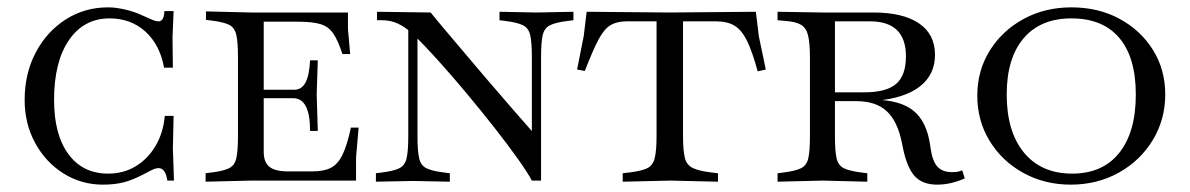

<svg xmlns="http://www.w3.org/2000/svg" viewBox="-20 -491 3235 522"><path d="M260 11Q201 11 152.5 -19.5Q104 -50 75.5 -102.5Q47 -155 47 -219Q47 -291 77 -348Q107 -405 158.5 -438Q210 -471 274 -471Q295 -471 320.5 -465Q346 -459 365 -450Q387 -440 395.5 -436.5Q404 -433 411 -433Q426 -433 427 -461H452L449 -389L450 -307H426Q415 -369 375.5 -405Q336 -441 278 -441Q208 -441 167.5 -382Q127 -323 127 -219Q127 -125 166 -72Q205 -19 274 -19Q316 -19 349 -39Q382 -59 403 -94.5Q424 -130 428 -176H452L450 -88L453 0H435Q430 -34 411 -34Q406 -34 399 -31.5Q392 -29 374 -19Q342 -2 317 4.5Q292 11 260 11Z M539 3V-20L555 -22Q587 -26 602.5 -33.5Q618 -41 622.5 -61Q627 -81 627 -121V-335Q627 -376 622.5 -396Q618 -416 603 -423.5Q588 -431 556 -435L540 -437V-460L663 -457H926V-413L932 -344H911Q899 -381 886 -400Q873 -419 851 -425.5Q829 -432 790 -432H697V-78Q697 -50 712.5 -37.5Q728 -25 763 -25H829Q861 -25 880 -35Q899 -45 911.5 -71Q924 -97 934 -144H955L948 -63V0H662ZM823 -135Q823 -180 811.5 -202Q800 -224 777 -224H687V-247H780Q800 -247 810.5 -266.5Q821 -286 823 -327H844L841 -235L844 -135Z M1426 0Q1415 -21 1388 -59Q1361 -97 1324.5 -143.5Q1288 -190 1247.5 -238.5Q1207 -287 1169.5 -328.5Q1132 -370 1104 -397Q1083 -417 1062.5 -426.5Q1042 -436 1019 -436H1005V-459L1151 -457Q1161 -444 1186 -414.5Q1211 -385 1243.5 -346.5Q1276 -308 1311 -267Q1346 -226 1377.5 -190Q1409 -154 1431 -129L1426 -105V-335Q1426 -376 1421.5 -395.5Q1417 -415 1401.5 -422.5Q1386 -430 1354 -434L1338 -436V-459L1439 -457L1539 -459V-436L1523 -434Q1491 -430 1475.5 -422.5Q1460 -415 1455.5 -395.5Q1451 -376 1451 -335V0ZM1002 3V-20L1018 -22Q1050 -26 1065.5 -33.5Q1081 -41 1085.5 -61Q1090 -81 1090 -121V-425L1115 -402V-121Q1115 -81 1119.5 -61Q1124 -41 1139.5 -33.5Q1155 -26 1187 -22L1203 -20V3L1103 1Z M1673 3V-20L1690 -22Q1724 -26 1739.5 -33.5Q1755 -41 1760 -61Q1765 -81 1765 -121V-449H1837V-121Q1837 -81 1842 -61.5Q1847 -42 1864 -34Q1881 -26 1915 -22L1932 -20V3L1803 0ZM2040 -297Q2025 -352 2010.5 -381Q1996 -410 1976.5 -421.5Q1957 -433 1926 -433H1684Q1658 -433 1640.5 -423Q1623 -413 1607.5 -384Q1592 -355 1570 -298L1549 -302L1567 -393L1575 -459L1801 -457L2035 -459L2043 -393L2062 -302Z M2528 11Q2488 11 2467 -12Q2446 -35 2435 -88L2432 -103Q2420 -162 2390.5 -189Q2361 -216 2308 -216H2244V-240H2330Q2390 -240 2416.5 -263Q2443 -286 2443 -338Q2443 -433 2345 -433H2250V-120Q2250 -80 2254.5 -60.5Q2259 -41 2274.5 -33.5Q2290 -26 2322 -22L2338 -20V3L2216 0L2094 3V-20L2110 -22Q2142 -26 2157.5 -33.5Q2173 -41 2177.5 -60.5Q2182 -80 2182 -120V-335Q2182 -374 2177 -394.5Q2172 -415 2158 -423.5Q2144 -432 2116 -434L2094 -436V-459L2217 -457H2355Q2435 -457 2478.5 -427.5Q2522 -398 2522 -342Q2522 -288 2481 -256Q2440 -224 2361 -217L2357 -220Q2428 -219 2464 -189.5Q2500 -160 2509 -95L2510 -88Q2515 -53 2528.5 -38Q2542 -23 2569 -23Q2577 -23 2583 -24Q2589 -25 2596 -28L2603 -6Q2565 11 2528 11Z M2891 11Q2820 11 2762 -21Q2704 -53 2670.5 -108Q2637 -163 2637 -231Q2637 -299 2671 -353.5Q2705 -408 2763 -439.5Q2821 -471 2893 -471Q2966 -471 3023.5 -440Q3081 -409 3114.5 -355.5Q3148 -302 3148 -234Q3148 -166 3114 -110Q3080 -54 3021.5 -21.5Q2963 11 2891 11ZM2895 -19Q2978 -19 3023 -75.5Q3068 -132 3068 -234Q3068 -335 3023 -388Q2978 -441 2893 -441Q2809 -441 2763 -387Q2717 -333 2717 -234Q2717 -133 2764 -76Q2811 -19 2895 -19Z"/></svg>

Font: Baskervville SC
Style: Regular
Weight: 400
Designer: Alexis Faudot, Rémi Forte, Morgane Pierson, Rafael Ribas, Tanguy Vanlaeys, Rosalie Wagner, Thomas Huot-Marchand
Foundry: ANRT
Version: Version 1.100